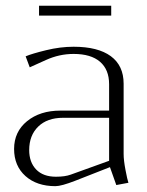

<svg xmlns="http://www.w3.org/2000/svg" viewBox="-20 -637 510 665"><path d="M365.2 -617.2V-583H115.2V-617.2ZM234.9 -475.1Q319.3 -475.1 363.8 -442.4Q408.2 -409.7 408.2 -347.2V-104Q408.2 -82 414.6 -48.6Q420.9 -15.1 424.8 -3.9L382.8 3.9L360.8 -58.1L241.2 -11.2Q192.4 7.8 171.9 7.8Q107.4 7.8 68.1 -27.3Q28.8 -62.5 28.8 -121.1Q28.8 -180.7 73.7 -217.3Q118.7 -253.9 189 -253.9H357.9V-345.2Q357.9 -396 326.4 -423.1Q294.9 -450.2 234.9 -450.2Q185.5 -450.2 139.2 -429.2L83 -403.8L68.8 -441.9Q90.8 -451.2 139.6 -463.1Q188.5 -475.1 234.9 -475.1ZM357.9 -229H198.2Q143.6 -229 112.3 -198.5Q81.1 -168 81.1 -117.2Q81.1 -75.2 105.2 -50Q129.4 -24.9 173.8 -24.9Q205.1 -24.9 225.1 -32.2L357.9 -80.1Z"/></svg>

Font: Resagokr
Style: Light
Weight: 300
Designer: gluk
Foundry: gluk
Version: Version 0.95